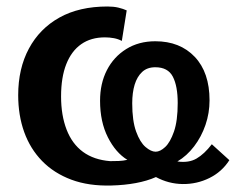

<svg xmlns="http://www.w3.org/2000/svg" viewBox="-20 -562 730 591"><path d="M323 9Q253 11 199.5 -9Q146 -29 109.5 -66.5Q73 -104 54.5 -155.5Q36 -207 36 -269Q36 -351 69 -412.5Q102 -474 163 -508Q224 -542 311 -542Q330 -542 344.5 -538.5Q359 -535 370 -530L355 -436Q344 -442 330.5 -444.5Q317 -447 303 -447Q260 -447 230 -426Q200 -405 184 -364.5Q168 -324 168 -265Q168 -207 185 -163Q202 -119 235.5 -94.5Q269 -70 319 -66Q332 -66 345.5 -66.5Q359 -67 372 -70Q336 -92 312 -139.5Q288 -187 288 -252Q288 -305 309 -346Q330 -387 368.5 -411Q407 -435 458 -435Q534 -435 579.5 -387Q625 -339 625 -253Q625 -214 612.5 -177.5Q600 -141 577.5 -111.5Q555 -82 526 -65Q561 -60 585 -74Q609 -88 632 -118L686 -69Q663 -33 624.5 -14Q586 5 542.5 4.5Q499 4 460 -17Q433 -5 398 1.5Q363 8 323 9ZM459 -95Q473 -95 488.5 -109.5Q504 -124 515.5 -157Q527 -190 527 -245Q527 -297 512 -326Q497 -355 458 -355Q433 -355 417.5 -340.5Q402 -326 394.5 -301.5Q387 -277 387 -244Q387 -190 399 -157Q411 -124 428 -109.5Q445 -95 459 -95Z"/></svg>

Font: Libre Franklin SemiBold
Style: Regular
Weight: 600
Designer: Pablo Impallari, Rodrigo Fuenzalida, Nhung Nguyen
Foundry: Impallari Type
Version: Version 3.000